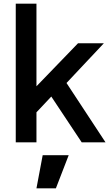

<svg xmlns="http://www.w3.org/2000/svg" viewBox="-20 -777 607 1048"><path d="M66 0H179V-164L260 -250L426 0H556L343 -324L547 -541H406L179 -306V-757H66ZM179 251H285L355 70H213Z"/></svg>

Font: Custom Plus Jakarta Sans SemiBold
Style: Regular
Weight: 600
Designer: Gumpita Rahayu & FullSphere
Foundry: Tokotype & FullSphere
Version: Version 1.001;hotconv 1.0.117;makeotfexe 2.5.65602